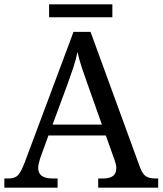

<svg xmlns="http://www.w3.org/2000/svg" viewBox="-20 -860 745 880"><path d="M0 0V-42H19Q48 -42 62.5 -57Q77 -72 95 -120L317 -714H395L621 -95Q632 -64 647.5 -53Q663 -42 692 -42H705V0H430V-42H453Q483 -42 498 -53.5Q513 -65 513 -90Q513 -98 511 -107Q509 -116 505 -127L465 -239H202L164 -134Q160 -122 157.5 -110.5Q155 -99 155 -91Q155 -66 171.5 -54Q188 -42 221 -42H244V0ZM221 -289H447L385 -464Q369 -508 356 -547Q343 -586 335 -622Q328 -586 317 -553Q306 -520 289 -473ZM205 -781V-840H495V-781Z"/></svg>

Font: Noto Serif Toto
Style: Regular
Weight: 400
Designer: Monotype Design Team
Foundry: Monotype Imaging Inc.
Version: Version 2.001